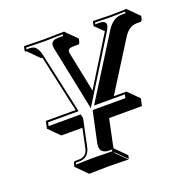

<svg xmlns="http://www.w3.org/2000/svg" viewBox="-127 -556 964 969"><g transform="rotate(-20 355.0 -72.0)"><path d="M346.2 229Q346.2 229 346.2 231L401.9 286.6Q400.9 286.6 293.9 284.7Q293.9 284.7 190.4 286.6L134.3 230L132.3 228L136.7 209Q139.6 202.1 145.5 201.2H165.5Q204.1 201.2 214.4 166.5Q215.8 161.6 216.8 157.2L237.8 56.6H124.5L67.9 0L76.2 -39.1H236.3L168.9 -345.2H162.1L105.5 -401.9Q100.6 -402.3 98.1 -404.3Q97.2 -406.7 96.7 -409.2L101.1 -429.2L102.5 -431.2Q103 -431.2 208 -429.2L317.4 -431.2L318.4 -429.2L375 -372.6L370.6 -353.5Q367.7 -346.7 362.8 -345.2H334Q309.6 -344.2 306.2 -332.5Q304.2 -320.8 309.1 -303.2L350.1 -102.5L509.3 -359.9Q510.3 -361.8 511.2 -362.3L471.2 -401.9Q468.8 -402.3 467.8 -403.3Q466.3 -405.8 466.8 -409.2L471.2 -429.2L472.7 -431.2Q473.1 -431.2 564 -429.2L652.8 -431.2L653.3 -429.2L710 -372.6L705.6 -353.5Q702.1 -346.2 694.8 -345.2H672.9Q634.3 -343.8 606.4 -301.3L441.4 -39.1H509.3L565.9 17.6L557.6 56.6H381.3L350.6 203.1Q352.1 206.1 351.6 209L408.2 265.6L404.3 284.7L347.7 228ZM226.6 159.2Q213.9 210.4 165.5 210.9Q162.6 210.9 155.8 210.9Q148.9 210.9 146.5 210.9L144.5 219.7Q207 218.3 237.3 217.8Q273.4 217.8 338.9 219.7L340.8 210.9H325.2Q280.3 209.5 279.8 172.9Q280.3 164.1 281.7 154.8L316.9 -9.8H492.7L497.1 -28.8H331.5L541.5 -363.3Q573.7 -411.1 616.2 -412.1H638.2H639.2L641.1 -420.9Q573.2 -418.9 564 -418.9Q550.8 -418.9 479.5 -420.9L477.5 -412.1H500.5Q536.1 -410.6 532.7 -386.7Q528.8 -371.1 518.1 -354.5L311.5 -21.5L242.7 -357.4Q237.3 -377.9 239.7 -391.1Q245.6 -411.6 277.3 -412.1Q281.7 -412.1 290.8 -412.1Q299.8 -412.1 304.2 -412.1L306.2 -420.9Q213.9 -418.9 208 -418.9Q196.8 -418.9 109.9 -420.9L107.9 -412.1H117.2Q141.1 -411.6 150.9 -405.3Q167.5 -392.6 175.8 -360.4L248.5 -28.8H84.5L80.6 -9.8H252.9L257.8 12.2Z"/></g></svg>

Font: Linux Biolinum Shadow O
Style: Italic
Weight: 400
Italic angle: -12°
Designer: Philipp H. Poll
Foundry: Philipp H. Poll
Version: Version 0.6.2